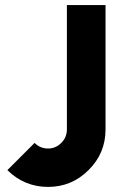

<svg xmlns="http://www.w3.org/2000/svg" viewBox="-20 -720 491 755"><path d="M243 -700V-211Q243 -180 221 -158Q199 -136 169 -136Q138 -136 116 -158L9 -51Q76 15 169 15Q262 15 328 -51Q395 -117 395 -211V-700Z"/></svg>

Font: Unageo
Style: ExtraBold
Weight: 800
Designer: Richard Sepsi
Foundry: Richard Sepsi
Version: Version 2.000